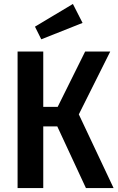

<svg xmlns="http://www.w3.org/2000/svg" viewBox="-20 -952 596 972"><path d="M349 -932 398 -836 189 -753 157 -817ZM538 -691 379 -373 555 0H415L270 -312H199V0H69V-691H199V-411H272L411 -691Z"/></svg>

Font: Fira Sans Condensed Medium
Style: Regular
Weight: 500
Width: 3
Designer: Carrois Corporate & Edenspiekermann AG
Foundry: Carrois Corporate GbR & Edenspiekermann AG
Version: Version 4.203;PS 004.203;hotconv 1.0.88;makeotf.lib2.5.64775